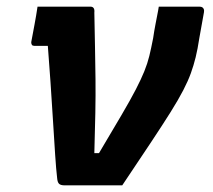

<svg xmlns="http://www.w3.org/2000/svg" viewBox="-20 -558 640 578"><path d="M124 -420H108Q101 -420 95.5 -420Q90 -420 83 -420Q78 -420 76 -423Q74 -426 74 -431Q79 -458 84 -484.5Q89 -511 93 -538Q120 -538 146.5 -538Q173 -538 199.5 -538Q226 -538 252 -538Q259 -538 262 -533.5Q265 -529 264 -520Q265 -464 266 -416Q267 -368 267.5 -320Q268 -272 267 -218.5Q266 -165 264 -97H278Q319 -166 346 -212Q373 -258 389 -289Q405 -320 414.5 -343.5Q424 -367 429.5 -389.5Q435 -412 441 -443Q444 -464 448 -484.5Q452 -505 456 -526L458 -538Q489 -538 519 -538Q549 -538 580 -538Q586 -538 589 -536Q592 -534 593.5 -530.5Q595 -527 594 -521L580 -443Q575 -410 569 -385.5Q563 -361 554.5 -337.5Q546 -314 531.5 -286Q517 -258 493.5 -220.5Q470 -183 434.5 -129.5Q399 -76 348 0Q303 0 259 0Q215 0 175 0Q163 0 158 -4.5Q153 -9 152 -22Q149 -47 146 -92.5Q143 -138 139.5 -195Q136 -252 132 -311Q128 -370 124 -420Z"/></svg>

Font: RecMonoLinear Nerd Font Mono
Style: Bold Italic
Weight: 700
Italic angle: -10°
Monospace: yes
Version: Version 1.085; ttfautohint (v1.8.4.7-5d5b);Nerd Fonts 3.2.1